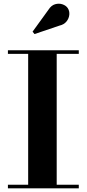

<svg xmlns="http://www.w3.org/2000/svg" viewBox="-20 -1023 470 1043"><path d="M23 0V-19.5H133V-730.5H23V-750H408V-730.5H288V-19.5H408V0ZM167.5 -838 157 -851 243.5 -970.5Q258.5 -994 279.5 -1000Q300.5 -1006 319.5 -999.5Q338.5 -993 348 -979Q358.5 -963 356.5 -942.8Q354.5 -922.5 341 -906Q327.5 -889.5 303.5 -884Z"/></svg>

Font: Bodoni Moda 11pt
Style: Bold
Weight: 700
Designer: Owen Earl
Foundry: indestructible type
Version: Version 2.004